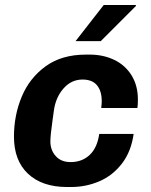

<svg xmlns="http://www.w3.org/2000/svg" viewBox="-20 -740 607 770"><path d="M533 -341Q533 -319 531 -307H386Q388 -325 388 -334Q388 -375 369 -398Q350 -421 311 -421Q266 -421 234.5 -385Q203 -349 196 -296L191 -260Q182 -197 182 -173Q182 -138 203.5 -114Q225 -90 263 -90Q309 -90 339.5 -118.5Q370 -147 378 -203H516Q506 -132 469 -84Q432 -36 378.5 -13Q325 10 265 10H249Q149 10 92.5 -43Q36 -96 36 -192Q36 -278 67.5 -353Q99 -428 163.5 -474.5Q228 -521 324 -521H340Q394 -521 438 -500Q482 -479 507.5 -438Q533 -397 533 -341ZM525 -720V-716L384 -575H283L396 -720Z"/></svg>

Font: Chivo
Style: Bold Italic
Weight: 700
Italic angle: -8.05°
Designer: Hector Gatti
Foundry: Omnibus-Type
Version: Version 1.007